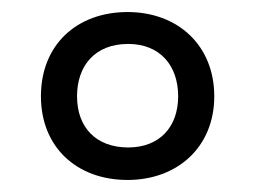

<svg xmlns="http://www.w3.org/2000/svg" viewBox="-20 -743 424 319"><path d="M192 -444C274 -444 336 -498 336 -583C336 -668 275 -723 192 -723C108 -723 48 -669 48 -583C48 -499 107 -444 192 -444ZM193 -498C140 -498 108 -531 108 -583C108 -633 137 -670 193 -670C245 -670 276 -635 276 -583C276 -532 245 -498 193 -498Z"/></svg>

Font: Noto Sans Lao UI Cond
Style: Regular
Weight: 400
Width: 3
Designer: Monotype Design Team
Foundry: Monotype Imaging Inc.
Version: Version 2.000